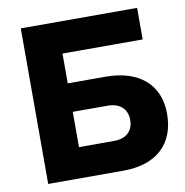

<svg xmlns="http://www.w3.org/2000/svg" viewBox="-80 -786 833 863"><g transform="rotate(-10 337.0 -355.0)"><path d="M71 0H415C565 0 652 -80 652 -218C652 -352 561 -430 408 -430H236V-566H602V-710H71ZM236 -139V-300H396C454 -300 484 -266 484 -220C484 -170 453 -139 396 -139Z"/></g></svg>

Font: Raleway
Style: ExtraBold
Weight: 800
Designer: Matt McInerney, Pablo Impallari, Rodrigo Fuenzalida
Foundry: Matt McInerney, Pablo Impallari, Rodrigo Fuenzalida
Version: Version 3.000